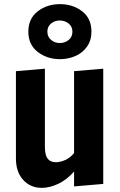

<svg xmlns="http://www.w3.org/2000/svg" viewBox="-20 -895 579 928"><path d="M57 -129V-551L197 -563V-186Q197 -146 210 -128.5Q223 -111 250 -111Q271 -111 295 -121.5Q319 -132 338 -155V-551L479 -563V-6L338 6V-66Q303 -26 261.5 -6.5Q220 13 182 13Q127 13 92 -25.5Q57 -64 57 -129ZM117 -742Q117 -805 162 -840Q207 -875 270 -875Q332 -875 377 -840.5Q422 -806 422 -742Q422 -700 400.5 -669.5Q379 -639 344 -624Q309 -609 270 -609Q208 -609 162.5 -644Q117 -679 117 -742ZM330 -742Q330 -767 311.5 -781.5Q293 -796 269 -796Q245 -796 227 -781.5Q209 -767 209 -742Q209 -717 227 -702Q245 -687 269 -687Q293 -687 311.5 -701.5Q330 -716 330 -742Z"/></svg>

Font: Francois One
Style: Regular
Weight: 400
Designer: Vernon Adams
Foundry: Vernon Adams
Version: Version 2.000